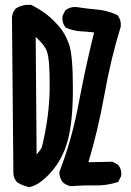

<svg xmlns="http://www.w3.org/2000/svg" viewBox="-20 -763 540 791"><path d="M97.2 7.3Q72.3 1.5 51.8 -11.2L50.3 -12.2L49.3 -13.2Q43.5 -20 39.8 -28.3Q36.1 -36.6 35.2 -45.9V-46.4V-46.9L29.3 -692.4V-692.9V-693.4Q30.3 -699.7 32 -705.3Q33.7 -710.9 36.6 -716.1Q39.6 -721.2 43.5 -726.1L43.9 -727.1L45.4 -728Q71.8 -745.1 106 -743.2H108.4L109.9 -742.2Q151.9 -720.2 175 -701.4Q198.2 -682.6 223.1 -654.3Q249 -625 264.6 -580.1Q280.3 -534.7 280.3 -398.9Q280.3 -331.1 275.1 -278.3Q270 -225.6 259.8 -187Q239.3 -109.4 191.9 -55.7Q144 -1 101.6 7.8H99.6ZM273.4 3.9Q254.9 1.5 240.7 -10.3L240.2 -10.7L239.3 -11.2Q224.6 -29.8 224.6 -52.7V-54.7L225.1 -56.2Q276.9 -189 305.7 -345.2Q311.5 -375 317.4 -404.5Q323.2 -434.1 329.3 -462.9Q335.4 -491.7 341.8 -519.8Q348.1 -547.9 354.5 -575.2Q360.8 -602.5 367.7 -629.4Q341.8 -632.3 315.9 -633.8Q298.8 -634.8 283.2 -638.4Q267.6 -642.1 252.9 -648.4L250.5 -649.4L249 -651.4Q234.9 -669.9 237.3 -695.3V-697.3L238.3 -698.7L248 -718.3L249 -720.2L251 -721.7Q261.2 -729.5 273.7 -732.4Q286.1 -735.4 299.3 -733.4Q309.6 -731.9 319.6 -730.5Q329.6 -729 339.8 -727.8Q350.1 -726.6 360.4 -725.6Q370.6 -724.6 380.9 -723.6Q395 -722.2 408.9 -719.2Q422.9 -716.3 436 -711.9Q449.2 -707.5 462.4 -701.2L464.4 -700.2L465.8 -698.2Q480 -679.7 477.5 -654.3V-653.3L477.1 -652.3Q436 -519 409.2 -367.7Q382.8 -222.7 344.2 -94.7L440.4 -96.7H442.9L445.3 -95.7L464.8 -85L466.3 -84L467.3 -82.5Q481.9 -65.9 479.5 -40V-38.1L478.5 -36.6L468.8 -17.1L466.8 -13.7L462.9 -12.2Q418.5 2 369.1 1Q321.8 0 275.4 3.9H274.4ZM152.8 -158.2Q183.6 -283.7 184.6 -400.9Q185.5 -518.1 173.3 -551.3Q163.6 -578.1 127 -610.8L130.9 -126Q148.9 -147.5 152.8 -158.2Z"/></svg>

Font: NaikaiFont
Style: Bold
Weight: 700
Version: Version 1.89